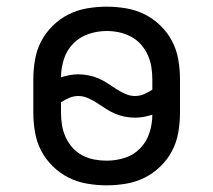

<svg xmlns="http://www.w3.org/2000/svg" viewBox="-20 -548 640 576"><path d="M300 8Q271 8 241.5 3Q212 -2 186 -15Q160 -28 138.5 -49Q117 -70 103.5 -96Q90 -122 85 -151.5Q80 -181 80 -210V-310Q80 -339 85 -368.5Q90 -398 103.5 -424Q117 -450 138.5 -471Q160 -492 186 -505Q212 -518 241.5 -523Q271 -528 300 -528Q329 -528 358.5 -523Q388 -518 414 -505Q440 -492 461.5 -471Q483 -450 496.5 -424Q510 -398 515 -368.5Q520 -339 520 -310V-210Q520 -181 515 -151.5Q510 -122 496.5 -96Q483 -70 461.5 -49Q440 -28 414 -15Q388 -2 358.5 3Q329 8 300 8ZM385 -260Q399 -260 412 -265.5Q425 -271 437 -279V-310Q437 -329 434 -347.5Q431 -366 423 -383.5Q415 -401 402.5 -415Q390 -429 373 -438Q356 -447 337.5 -451Q319 -455 300 -455Q272 -455 245.5 -446Q219 -437 199.5 -417Q180 -397 171.5 -370Q163 -343 163 -316Q175 -320 188 -322.5Q201 -325 215 -325Q230 -325 245.5 -322Q261 -319 275 -313Q289 -307 302 -298.5Q315 -290 328 -281.5Q341 -273 355.5 -266.5Q370 -260 385 -260ZM300 -66Q328 -66 354.5 -74.5Q381 -83 400.5 -103Q420 -123 428.5 -150Q437 -177 437 -204Q425 -200 412 -197.5Q399 -195 385 -195Q370 -195 354.5 -198Q339 -201 325 -207Q311 -213 298 -221.5Q285 -230 272 -238.5Q259 -247 244.5 -253.5Q230 -260 215 -260Q201 -260 188 -254.5Q175 -249 163 -241V-210Q163 -191 166 -172.5Q169 -154 177 -136.5Q185 -119 197.5 -105Q210 -91 227 -82Q244 -73 262.5 -69.5Q281 -66 300 -66Z"/></svg>

Font: Nova Nerd Font
Style: Regular
Weight: 400
Designer: Belleve Invis
Foundry: Belleve Invis
Version: Version 24.1.4; ttfautohint (v1.8.4);Nerd Fonts 3.1.1